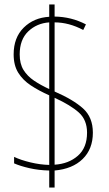

<svg xmlns="http://www.w3.org/2000/svg" viewBox="-20 -780 487 858"><path d="M200 -18Q153 -19 111.5 -28.5Q70 -38 43 -50V-79Q72 -65 115.5 -54.5Q159 -44 200 -43V-354Q153 -375 117.5 -398.5Q82 -422 61.5 -455Q41 -488 41 -537Q41 -612 86 -656.5Q131 -701 200 -705V-760H224V-706Q299 -705 364 -671L352 -646Q288 -680 224 -680V-371Q307 -335 351 -295.5Q395 -256 395 -187Q395 -114 349.5 -69.5Q304 -25 224 -18V58H200ZM200 -680Q144 -676 106 -639.5Q68 -603 68 -537Q68 -495 85 -467.5Q102 -440 131.5 -420Q161 -400 200 -382ZM224 -44Q287 -48 328 -84Q369 -120 369 -187Q369 -244 332.5 -277Q296 -310 224 -343Z"/></svg>

Font: Noto Sans Devanagari UI Condensed Thin
Style: Regular
Weight: 100
Width: 3
Designer: Jelle Bosma - Monotype Design Team
Foundry: Monotype Imaging Inc.
Version: Version 2.004; ttfautohint (v1.8.4.7-5d5b)